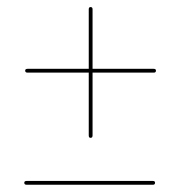

<svg xmlns="http://www.w3.org/2000/svg" viewBox="-20 -616 498 530"><path d="M49.5 -421Q49.5 -426 56 -426H404.5Q410.5 -426 410.5 -421Q410.5 -415.5 404.5 -415.5H56Q49.5 -415.5 49.5 -421ZM230 -235.5Q225 -235.5 225 -242V-590.5Q225 -596.5 230 -596.5Q235.5 -596.5 235.5 -590.5V-242Q235.5 -235.5 230 -235.5ZM47 -111.5Q47 -116.5 53.5 -116.5H402Q408 -116.5 408 -111.5Q408 -106 402 -106H53.5Q47 -106 47 -111.5Z"/></svg>

Font: Fraunces 144pt S000 Black
Style: Regular
Weight: 900
Version: Version 1.000; ttfautohint (v1.8.3)